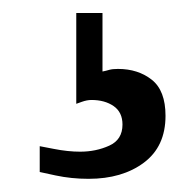

<svg xmlns="http://www.w3.org/2000/svg" viewBox="-20 -45 270 290"><path d="M230 129.9Q230 176.3 197.3 200.7Q164.6 225.1 113.8 225.1Q87.9 225.1 64 220Q40 214.8 40 214.8V175.8Q40 175.8 61.3 179.9Q82.5 184.1 101.1 184.1Q125 184.1 145 175Q165 166 165 143.1Q165 124.5 151.6 115.2Q138.2 106 118.2 106Q111.3 106 103.3 108.9Q95.2 111.8 95.2 111.8V-25.4H134.8V63Q140.1 62 145 60.5Q149.9 59.1 158.2 59.1Q188.5 59.1 209.2 75.4Q230 91.8 230 129.9Z"/></svg>

Font: Charis
Style: Regular
Weight: 400
Designer: Walt Agee, Miriam Martin, Annie Olsen, Victor Gaultney, Lorna Priest, Alan Ward, Bob Hallissy, Martin Hosken, Sharon Cor
Foundry: SIL Global
Version: Version 7.000